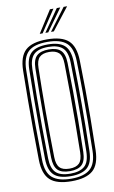

<svg xmlns="http://www.w3.org/2000/svg" viewBox="-105 -1025 644 1086"><g transform="rotate(-10 217.0 -482.5)"><path d="M216.5 7.2Q130.5 7.2 92.8 -27.6Q55 -62.5 53.5 -142.8Q52 -240.2 51.5 -321.2Q51 -402.2 51.5 -482.4Q52 -562.5 53.5 -657.2Q55 -737.5 92.9 -772.4Q130.8 -807.2 216.5 -807.2Q300.5 -807.2 338.9 -772.9Q377.2 -738.5 379.2 -657.5Q381.2 -570.5 382 -489.5Q382.8 -408.5 382.1 -324.1Q381.5 -239.8 379.2 -142.5Q377.2 -60 338.1 -26.4Q299 7.2 216.5 7.2ZM216.5 -7.2Q290 -7.2 325 -37.8Q360 -68.2 361.5 -143Q363.5 -232.8 364.1 -313.6Q364.8 -394.5 364.2 -477.5Q363.8 -560.5 361.5 -656.8Q360 -731 325.5 -761.9Q291 -792.8 216.5 -792.8Q139.5 -792.8 106 -760.9Q72.5 -729 71.2 -656.8Q69.8 -577.5 69.1 -501.4Q68.5 -425.2 68.9 -339.1Q69.2 -253 71.2 -143Q72.2 -67.5 107.9 -37.4Q143.5 -7.2 216.5 -7.2ZM216.5 -21.8Q149.5 -21.8 119.8 -49.9Q90 -78 88.8 -143Q87.2 -240.2 86.8 -321.1Q86.2 -402 86.8 -482.1Q87.2 -562.2 88.8 -656.8Q90 -722 119.6 -750.1Q149.2 -778.2 216.5 -778.2Q281.5 -778.2 311.8 -750.6Q342 -723 344 -656.5Q347 -534 347.1 -410.4Q347.2 -286.8 344 -143.5Q342.2 -76 311.2 -48.9Q280.2 -21.8 216.5 -21.8ZM216.5 -36.2Q270 -36.2 297.5 -59.6Q325 -83 326.2 -144Q328.2 -232 328.9 -314.4Q329.5 -396.8 328.9 -480.4Q328.2 -564 326.2 -656Q324.8 -716 298.1 -740Q271.5 -764 216.5 -764Q158.8 -764 133.1 -738.9Q107.5 -713.8 106.5 -656.5Q104.8 -570.2 104.1 -489.6Q103.5 -409 104 -324.8Q104.5 -240.5 106.5 -143.5Q107.5 -86.2 133 -61.2Q158.5 -36.2 216.5 -36.2ZM216.5 -50.5Q168 -50.5 146.5 -72.4Q125 -94.2 124 -144.5Q119.5 -394 124 -656Q125 -708 147.8 -728.8Q170.5 -749.5 216.5 -749.5Q263.5 -749.5 285.5 -728.2Q307.5 -707 308.8 -655.8Q310.8 -571.8 311.5 -491.2Q312.2 -410.8 311.6 -326.1Q311 -241.5 308.8 -145Q307.5 -93 285.4 -71.8Q263.2 -50.5 216.5 -50.5ZM216.5 -65Q254 -65 272.1 -83Q290.2 -101 291 -145.8Q292.5 -229.5 293 -309.6Q293.5 -389.8 293.1 -473.9Q292.8 -558 291 -654Q290.2 -700.2 271.5 -717.6Q252.8 -735 216.5 -735Q178.5 -735 160.5 -717.1Q142.5 -699.2 141.8 -655.5Q139.2 -532.5 139.1 -410.6Q139 -288.8 141.8 -144.5Q142.5 -102 160 -83.5Q177.5 -65 216.5 -65ZM182.2 -845 263.2 -972H283.2L198.8 -845ZM246.8 -845 341.8 -972H361.8L263.2 -845ZM214.5 -845 302.5 -972H322.5L231 -845Z"/></g></svg>

Font: Big Shoulders Inline Text Medium
Style: Regular
Weight: 500
Designer: Patric King
Foundry: XO Type Co
Version: Version 1.000